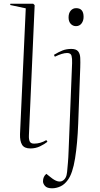

<svg xmlns="http://www.w3.org/2000/svg" viewBox="-20 -787 542 1036"><path d="M119 -742 35 -760 36 -767H159L167 -759L136 -57Q135 -35 140.5 -23.5Q146 -12 164 -12Q198 -12 230 -31L236 -22Q220 -9 196 2.5Q172 14 144 14Q111 14 99 -6Q87 -26 88 -63ZM350 -693Q350 -716 361.5 -729.5Q373 -743 391 -743Q431 -743 431 -696Q431 -675 420 -660.5Q409 -646 390 -646Q373 -646 361.5 -658.5Q350 -671 350 -693ZM402 -121Q398 -13 385 68Q372 149 346 184Q328 209 305.5 219Q283 229 261 229Q234 229 223 216.5Q212 204 212 191Q212 166 230 151L254 170Q292 201 315.5 189.5Q339 178 342 141Q344 119 346.5 91Q349 63 350 31L369 -446Q370 -471 366 -486Q362 -501 342 -501Q317 -501 276 -481L271 -491Q297 -507 318 -515Q339 -523 365 -523Q391 -523 401.5 -510Q412 -497 413 -474.5Q414 -452 413 -423Z"/></svg>

Font: Display Extralight
Style: Italic
Weight: 200
Italic angle: -2°
Designer: Latin by Veronika Burian and Jose Scaglione. Greek by Irene Vlachou. Cyrillic by Vera Evstafieva
Foundry: TypeTogether
Version: Version 3.002